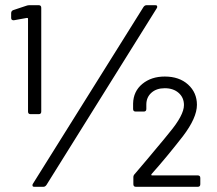

<svg xmlns="http://www.w3.org/2000/svg" viewBox="-20 -720 836 740"><path d="M82 -698Q87 -700 94 -700H129Q139 -700 139 -690V-290Q139 -280 129 -280H98Q88 -280 88 -290V-648Q88 -651 84 -651L34 -642H32Q23 -642 23 -651V-669Q23 -678 31 -681ZM113 0Q107 0 106 -2.5Q105 -5 105 -6Q105 -9 107 -12L533 -693Q538 -700 545 -700H578Q584 -700 585 -697.5Q586 -695 586 -694Q586 -691 584 -688L159 -7Q154 0 147 0ZM504 0Q494 0 494 -10V-37Q494 -44 499 -49Q543 -100 615 -187L632 -208Q689 -276 689 -315Q689 -344 668.5 -362Q648 -380 615 -380Q583 -380 563.5 -362.5Q544 -345 544 -317Q544 -315 544 -314V-300Q544 -290 534 -290H503Q493 -290 493 -300V-321Q494 -368 528.5 -396.5Q563 -425 615 -425Q671 -425 705 -394Q739 -363 739 -316Q739 -266 685 -195Q622 -114 564 -49Q563 -47 563 -46Q563 -44 566 -44H742Q752 -44 752 -34V-10Q752 0 742 0Z"/></svg>

Font: LinhAnh
Style: Regular
Weight: 400
Designer: Jeremy Tribby
Foundry: Tribby Type
Version: Version 1.408